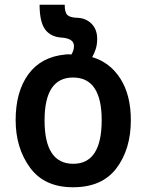

<svg xmlns="http://www.w3.org/2000/svg" viewBox="-20 -780 617 810"><path d="M288 10Q411 10 471.5 -70.5Q532 -151 532 -273Q532 -379 488 -448Q444 -517 369 -539Q378 -555 384 -573.5Q390 -592 390 -616Q390 -656 366 -680Q342 -704 305 -705Q275 -706 264 -717Q253 -728 253 -760H147Q147 -687 171 -655Q195 -623 245 -621Q292 -616 292 -586Q292 -567 281 -550Q267 -552 255 -550Q153 -540 99.5 -466.5Q46 -393 46 -273Q46 -156 106.5 -73Q167 10 288 10ZM289 -89Q168 -89 168 -272Q168 -453 288 -453Q409 -453 409 -273Q409 -89 289 -89Z"/></svg>

Font: Noto Sans Georgian SemiCondensed Semi
Style: Regular
Weight: 600
Width: 4
Designer: Monotype Design Team
Foundry: Monotype Imaging Inc.
Version: Version 1.901